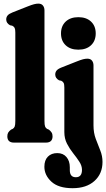

<svg xmlns="http://www.w3.org/2000/svg" viewBox="-20 -768 572 1034"><path d="M219.5 -712V-117Q219.5 -95 222.8 -86.8Q226 -78.5 233.5 -74L243 -70Q252.5 -62.5 257.8 -54.5Q263 -46.5 263 -34Q263 0 227 0H55.5Q19.5 0 19.5 -34Q19.5 -46.5 24.5 -54.5Q29.5 -62.5 39.5 -70L48.5 -74Q56 -78.5 59.2 -86.8Q62.5 -95 62.5 -117V-592.5Q62.5 -610.5 58.8 -617.8Q55 -625 46 -629.5L34 -632Q13.5 -643.5 13.5 -663Q13.5 -675.5 20.8 -684.5Q28 -693.5 47 -701L128 -733Q150.5 -742 163.2 -745.2Q176 -748.5 186.5 -748.5Q203 -748.5 211.2 -738.2Q219.5 -728 219.5 -712ZM402 -500.5Q359 -500.5 333.8 -524.2Q308.5 -548 308.5 -588Q308.5 -628 333.8 -651.8Q359 -675.5 402 -675.5Q445 -675.5 470.2 -651.8Q495.5 -628 495.5 -588Q495.5 -548 470.2 -524.2Q445 -500.5 402 -500.5ZM483.5 -93Q483.5 -52.5 495.8 -20Q508 12.5 520 42.2Q532 72 532 104Q532 167.5 488.8 206.5Q445.5 245.5 371 245.5Q295 245.5 257 210.5Q219 175.5 219 130Q219 94.5 238 75.5Q257 56.5 288.5 56.5Q320 56.5 338 77.8Q356 99 356 133V148.5Q356 186.5 388.5 186.5Q421.5 186.5 421.5 146.5Q421.5 124.5 407.2 102.8Q393 81 374 57.2Q355 33.5 340.8 5.8Q326.5 -22 326.5 -56.5V-296Q326.5 -314 322.8 -321.2Q319 -328.5 310 -333L298 -335.5Q277.5 -347 277.5 -366.5Q277.5 -379 284.8 -388Q292 -397 311 -404.5L392 -436.5Q414.5 -445.5 427.2 -448.8Q440 -452 450.5 -452Q467 -452 475.2 -441.8Q483.5 -431.5 483.5 -415.5Z"/></svg>

Font: Fraunces 144pt S100
Style: Bold
Weight: 700
Version: Version 1.000; ttfautohint (v1.8.3)